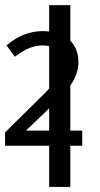

<svg xmlns="http://www.w3.org/2000/svg" viewBox="-95 -734 394 754"><path d="M98.1 0V-713.9H181.2V0ZM228 -161.6H-75.2V-213.9L42.5 -330.1Q87.4 -373 107.9 -397.2Q128.4 -421.4 136.7 -440.7Q145 -460 145 -486.8Q145 -520.5 125 -538.1Q105 -555.7 73.2 -555.7Q47.9 -555.7 23.2 -546.4Q-1.5 -537.1 -36.6 -511.2L-69.3 -555.7Q-3.9 -611.8 72.3 -611.8Q138.7 -611.8 175.8 -579.1Q212.9 -546.4 212.9 -489.7Q212.9 -449.7 190.2 -411.9Q167.5 -374 93.8 -304.2L6.8 -221.2H228Z"/></svg>

Font: Open Sans ACDW
Style: acdw
Weight: 400
Foundry: Ascender Corporation
Version: Version 1.10